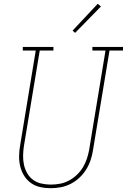

<svg xmlns="http://www.w3.org/2000/svg" viewBox="-20 -982 667 1010"><path d="M247 8Q218 8 191 2Q164 -4 142.5 -19.5Q121 -35 107 -57.5Q93 -80 86.5 -106.5Q80 -133 80.5 -161.5Q81 -190 86 -218L168 -716H100V-735H261V-716H189L106 -215Q102 -190 101.5 -164.5Q101 -139 106 -115.5Q111 -92 123 -71Q135 -50 154 -36Q173 -22 197.5 -16.5Q222 -11 248 -11Q271 -11 295.5 -15.5Q320 -20 342.5 -32Q365 -44 384 -62Q403 -80 416 -101.5Q429 -123 437 -147Q445 -171 449 -194L535 -716H466V-735H627V-716H556L469 -191Q465 -165 456.5 -139.5Q448 -114 433 -90Q418 -66 397 -46.5Q376 -27 351 -14.5Q326 -2 299.5 3Q273 8 247 8ZM375 -809 362 -821 494 -962 511 -948Z"/></svg>

Font: Iosevka Etoile Thin
Style: Italic
Weight: 100
Italic angle: -9°
Designer: Belleve Invis
Foundry: Belleve Invis
Version: Version 22.1.2; ttfautohint (v1.8.4)